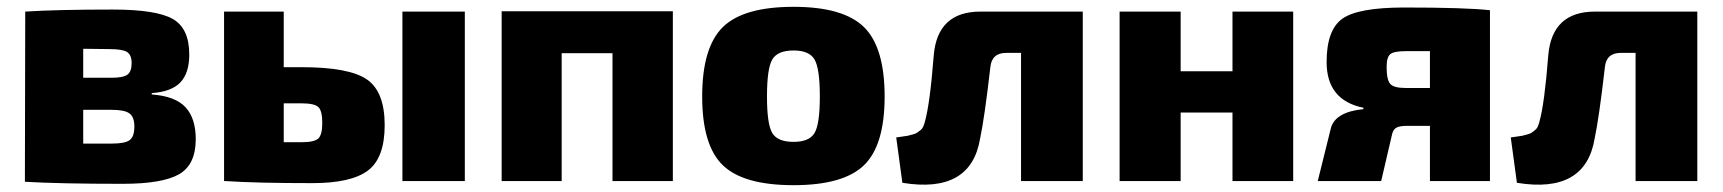

<svg xmlns="http://www.w3.org/2000/svg" viewBox="-20 -531 5051 563"><path d="M425 -258V-254Q494 -249 524 -216.5Q554 -184 554 -123Q554 -48 505 -20Q456 8 340 8Q155 8 53 2L54 -497Q145 -503 311 -503Q438 -503 486.5 -475.5Q535 -448 535 -371Q535 -317 509 -289.5Q483 -262 425 -258ZM224 -303H307Q341 -303 353.5 -312Q366 -321 366 -346Q366 -370 352.5 -378.5Q339 -387 302 -387L224 -388ZM224 -110H309Q346 -110 360 -120Q374 -130 374 -160Q374 -188 359.5 -198.5Q345 -209 307 -209H224Z M812 -334H864Q1004 -334 1056 -298Q1108 -262 1108 -164Q1108 -68 1059 -31Q1010 6 896 6Q732 6 642 0H637V-497H812ZM1343 -497V0H1160V-497ZM812 -114H864Q902 -114 913.5 -125Q925 -136 925 -171Q925 -206 913.5 -217Q902 -228 864 -228H812Z M1953 -498V0H1776V-375H1627V0H1451V-498Z M2307 -511Q2453 -511 2513.5 -451.5Q2574 -392 2574 -248Q2574 -105 2513.5 -46.5Q2453 12 2307 12Q2160 12 2099.5 -46.5Q2039 -105 2039 -248Q2039 -392 2099.5 -451.5Q2160 -511 2307 -511ZM2307 -383Q2260 -383 2244.5 -356.5Q2229 -330 2229 -248Q2229 -167 2244.5 -141Q2260 -115 2307 -115Q2353 -115 2368.5 -141Q2384 -167 2384 -248Q2384 -330 2368.5 -356.5Q2353 -383 2307 -383Z M3155 -497V0H2974V-376H2931Q2888 -376 2884 -334Q2867 -186 2854 -125Q2827 38 2626 5L2608 -128Q2613 -129 2625.5 -130.5Q2638 -132 2642 -133Q2646 -134 2655.5 -136.5Q2665 -139 2668.5 -141.5Q2672 -144 2678 -148.5Q2684 -153 2687 -159.5Q2690 -166 2692 -174Q2707 -227 2718 -369Q2729 -497 2855 -497Z M3772 -497V0H3594V-201H3442V0H3263V-497H3442V-322H3594V-497Z M3978 -211V-215Q3870 -237 3870 -349Q3870 -443 3916 -476Q3962 -509 4098 -509Q4278 -509 4349 -501V0H4173V-162H4107Q4083 -162 4073.5 -156Q4064 -150 4061 -133L4030 0H3844L3883 -157Q3897 -203 3978 -211ZM4173 -273V-381H4102Q4067 -381 4056.5 -372Q4046 -363 4046 -335Q4046 -297 4056.5 -285Q4067 -273 4102 -273Z M4957 -497V0H4776V-376H4733Q4690 -376 4686 -334Q4669 -186 4656 -125Q4629 38 4428 5L4410 -128Q4415 -129 4427.5 -130.5Q4440 -132 4444 -133Q4448 -134 4457.5 -136.5Q4467 -139 4470.5 -141.5Q4474 -144 4480 -148.5Q4486 -153 4489 -159.5Q4492 -166 4494 -174Q4509 -227 4520 -369Q4531 -497 4657 -497Z"/></svg>

Font: Ezarion Extra Bold
Style: Regular
Weight: 800
Designer: Natanael Gama
Version: Version 1.001;PS 001.001;hotconv 1.0.70;makeotf.lib2.5.58329